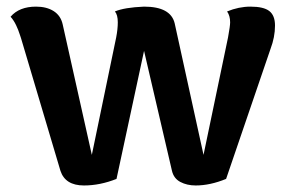

<svg xmlns="http://www.w3.org/2000/svg" viewBox="-20 -550 876 585"><path d="M235.8 15.1Q178.7 15.1 164.1 -29.8L43.9 -434.1Q43.5 -435.5 40.3 -444.8Q37.1 -454.1 35.2 -459.2Q33.2 -464.4 29.3 -472.7Q25.4 -481 21.2 -487.3Q17.1 -493.7 12.2 -499Q38.6 -529.8 89.8 -529.8Q122.1 -529.8 143.6 -516.1Q165 -502.4 170.9 -476.1L259.8 -78.1L334 -436Q338.9 -461.4 338.9 -481.9Q338.9 -504.9 330.1 -515.1Q358.9 -527.3 418.9 -529.8Q500 -529.8 512.2 -479L600.1 -78.1L674.8 -436Q681.2 -471.2 681.2 -481.9Q681.2 -502 671.9 -515.1Q707.5 -529.8 743.2 -529.8Q783.2 -529.8 800.5 -516.4Q817.9 -502.9 817.9 -472.2Q817.9 -437 804.2 -400.9L668.9 -4.9Q620.1 15.1 576.2 15.1Q549.8 15.1 529.5 4.4Q509.3 -6.3 503.9 -29.8L418.9 -395L335 -4.9Q284.7 15.1 235.8 15.1Z"/></svg>

Font: Arima
Style: Bold
Weight: 700
Designer: Joana Correia and Natanael Gama
Foundry: NDISCOVER
Version: Version 1.100;Glyphs 3.1.2 (3151)